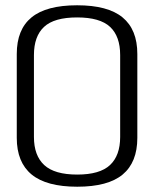

<svg xmlns="http://www.w3.org/2000/svg" viewBox="-20 -700 594 727"><path d="M272.5 7Q389 7 444.5 -39.2Q500 -85.5 500 -178V-495.5Q500 -588 444.2 -634Q388.5 -680 272 -680Q155.5 -680 99.5 -634.2Q43.5 -588.5 43.5 -495.5V-178Q43.5 -85.5 99.8 -39.2Q156 7 272.5 7ZM272.5 -39Q186.5 -39 147.5 -75Q108.5 -111 108.5 -181.5V-491.5Q108.5 -562.5 146.8 -598.2Q185 -634 272 -634Q358.5 -634 396.8 -598.2Q435 -562.5 435 -491.5V-181.5Q435 -111 396.5 -75Q358 -39 272.5 -39Z"/></svg>

Font: Anybody SemiExpanded Light
Style: Regular
Weight: 300
Width: 6
Version: Version 1.113;gftools[0.9.25]